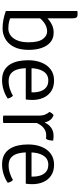

<svg xmlns="http://www.w3.org/2000/svg" viewBox="536 -1312 787 1900"><g transform="rotate(90 930.0 -361.5)"><path d="M161 -25H88.5V-729L94.5 -735H121.5Q146.5 -735 153.8 -722.2Q161 -709.5 161 -684.5ZM473 -251.5Q473 -160.5 442.5 -103.5Q412 -46.5 363.8 -19.8Q315.5 7 262.5 7Q218 7 174.5 -1.2Q131 -9.5 88.5 -25L126.5 -85Q159 -66.5 190.2 -58.2Q221.5 -50 262 -50Q298.5 -50 329.5 -71.8Q360.5 -93.5 379.2 -138Q398 -182.5 398 -251Q398 -348.5 365.8 -391.2Q333.5 -434 291.5 -434Q246 -434 205.2 -405.2Q164.5 -376.5 142.5 -336L131 -402Q143.5 -421 167.8 -443.5Q192 -466 226.2 -482.2Q260.5 -498.5 302.5 -498.5Q358.5 -498.5 396.5 -467Q434.5 -435.5 453.8 -379.8Q473 -324 473 -251.5Z M620.5 -222.5V-279.5H893.5V-293.5Q893.5 -335 881.8 -369.5Q870 -404 844 -424.8Q818 -445.5 775.5 -445.5Q716 -445.5 685 -395.2Q654 -345 654 -263V-239.5Q654 -185.5 665.8 -143.2Q677.5 -101 705.5 -77Q733.5 -53 782.5 -53Q822.5 -53 858.8 -65Q895 -77 927.5 -95.5Q938 -86 945.5 -71Q953 -56 954.5 -44Q920 -19.5 872 -3.8Q824 12 772.5 12Q716.5 12 678.5 -8.8Q640.5 -29.5 617.8 -65.8Q595 -102 585.2 -148.2Q575.5 -194.5 575.5 -246Q575.5 -320 598.8 -378Q622 -436 666.8 -469.2Q711.5 -502.5 775.5 -502.5Q839.5 -502.5 882.5 -473.8Q925.5 -445 947 -396.5Q968.5 -348 968.5 -289Q968.5 -270 967.5 -255.5Q966.5 -241 964 -222.5Z M1371 -493.5Q1371 -476 1367.2 -456.8Q1363.5 -437.5 1353.5 -423Q1345 -424 1336.2 -424.2Q1327.5 -424.5 1319 -424.5Q1285.5 -424.5 1261.5 -410.2Q1237.5 -396 1221.5 -374.5Q1205.5 -353 1195.8 -329.5Q1186 -306 1181.5 -287L1168 -303.5Q1168 -335.5 1176.8 -369.5Q1185.5 -403.5 1204.2 -432.5Q1223 -461.5 1252.8 -479.5Q1282.5 -497.5 1325 -497.5Q1333 -497.5 1344.8 -496.5Q1356.5 -495.5 1371 -493.5ZM1087 -456.5Q1090.5 -466.5 1099.5 -479Q1108.5 -491.5 1119 -497.5Q1158.5 -484 1177 -448.2Q1195.5 -412.5 1197 -361.5V0Q1190 1.5 1180.5 2.2Q1171 3 1160.5 3Q1149.5 3 1140 2.2Q1130.5 1.5 1123.5 0V-354Q1123.5 -391.5 1112 -417.2Q1100.5 -443 1087 -456.5Z M1454 -222.5V-279.5H1727V-293.5Q1727 -335 1715.2 -369.5Q1703.5 -404 1677.5 -424.8Q1651.5 -445.5 1609 -445.5Q1549.5 -445.5 1518.5 -395.2Q1487.5 -345 1487.5 -263V-239.5Q1487.5 -185.5 1499.2 -143.2Q1511 -101 1539 -77Q1567 -53 1616 -53Q1656 -53 1692.2 -65Q1728.5 -77 1761 -95.5Q1771.5 -86 1779 -71Q1786.5 -56 1788 -44Q1753.5 -19.5 1705.5 -3.8Q1657.5 12 1606 12Q1550 12 1512 -8.8Q1474 -29.5 1451.2 -65.8Q1428.5 -102 1418.8 -148.2Q1409 -194.5 1409 -246Q1409 -320 1432.2 -378Q1455.5 -436 1500.2 -469.2Q1545 -502.5 1609 -502.5Q1673 -502.5 1716 -473.8Q1759 -445 1780.5 -396.5Q1802 -348 1802 -289Q1802 -270 1801 -255.5Q1800 -241 1797.5 -222.5Z"/></g></svg>

Font: Signika Light
Style: Regular
Weight: 300
Designer: Anna Giedry
Foundry: Anna Giedry
Version: Version 2.000